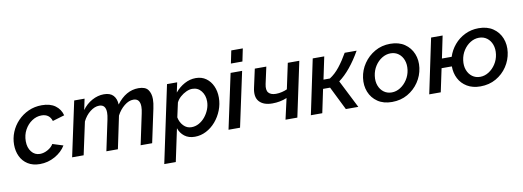

<svg xmlns="http://www.w3.org/2000/svg" viewBox="-69 -1161 4917 1805"><g transform="rotate(-10 2390.0 -258.5)"><path d="M228 10Q160 10 113 -20Q66 -50 42.5 -100Q19 -150 19 -211Q19 -273 42.5 -330.5Q66 -388 109.5 -433.5Q153 -479 211.5 -505.5Q270 -532 339 -532Q419 -532 467.5 -496.5Q516 -461 531 -402L417 -368Q395 -438 320 -438Q272 -438 229 -409.5Q186 -381 159.5 -332.5Q133 -284 133 -224Q133 -163 164 -123.5Q195 -84 245 -84Q282 -84 319.5 -105Q357 -126 374 -156L475 -124Q439 -65 372 -27.5Q305 10 228 10Z M648 -523H747L725 -418Q763 -471 818.5 -501.5Q874 -532 932 -532Q992 -532 1021.5 -500Q1051 -468 1053 -413Q1142 -532 1262 -532Q1328 -532 1353.5 -497Q1379 -462 1379 -407Q1379 -370 1368 -319L1300 0H1190L1252 -293Q1260 -329 1260 -356Q1260 -434 1196 -434Q1153 -434 1109.5 -399Q1066 -364 1038 -310L973 0H863L925 -293Q933 -331 933 -357Q933 -434 870 -434Q827 -434 783.5 -400Q740 -366 713 -311L646 0H536Z M1534 -523H1631L1611 -429Q1650 -476 1701.5 -504Q1753 -532 1809 -532Q1866 -532 1907 -502.5Q1948 -473 1970 -424Q1992 -375 1992 -315Q1992 -252 1969 -193.5Q1946 -135 1906.5 -89Q1867 -43 1815.5 -16.5Q1764 10 1707 10Q1648 10 1609 -20Q1570 -50 1554 -98L1488 213H1378ZM1691 -84Q1729 -84 1762.5 -102.5Q1796 -121 1821.5 -152Q1847 -183 1862 -221Q1877 -259 1877 -298Q1877 -356 1845 -397Q1813 -438 1759 -438Q1732 -438 1701.5 -424Q1671 -410 1645 -387Q1619 -364 1605 -335L1575 -198Q1584 -150 1615.5 -117Q1647 -84 1691 -84Z M2184 -730H2294L2269 -609H2159ZM2141 -523H2251L2139 0H2029Z M2573 0 2618 -199Q2554 -172 2479 -172Q2395 -172 2354.5 -216.5Q2314 -261 2334 -349L2372 -523H2482L2447 -363Q2435 -306 2457 -280.5Q2479 -255 2528 -255Q2556 -255 2585 -262Q2614 -269 2635 -279L2687 -523H2797L2686 0Z M2815 0 2925 -523H3035L2990 -309H3051Q3103 -342 3147 -398Q3191 -454 3230 -523H3344Q3295 -437 3242 -372.5Q3189 -308 3133 -267L3268 0H3149L3038 -224H2971L2924 0Z M3589 10Q3508 10 3453 -27.5Q3398 -65 3373.5 -126.5Q3349 -188 3359 -261Q3369 -334 3411 -395.5Q3453 -457 3518.5 -494.5Q3584 -532 3665 -532Q3747 -532 3802 -494.5Q3857 -457 3882 -395.5Q3907 -334 3897 -261Q3887 -188 3845.5 -126.5Q3804 -65 3738.5 -27.5Q3673 10 3589 10ZM3602 -79Q3645 -79 3684 -103.5Q3723 -128 3750 -169.5Q3777 -211 3784 -261Q3791 -313 3776 -354Q3761 -395 3729 -419Q3697 -443 3653 -443Q3610 -443 3571 -419Q3532 -395 3505 -353.5Q3478 -312 3471 -260Q3464 -208 3479.5 -167Q3495 -126 3527 -102.5Q3559 -79 3602 -79Z M3945 0 4055 -523H4165L4121 -311H4214Q4234 -373 4276 -423Q4318 -473 4378 -502.5Q4438 -532 4509 -532Q4591 -532 4646 -494.5Q4701 -457 4725.5 -395.5Q4750 -334 4740 -261Q4730 -188 4689 -126.5Q4648 -65 4582.5 -27.5Q4517 10 4433 10Q4359 10 4306.5 -21.5Q4254 -53 4227 -105.5Q4200 -158 4200 -222H4102L4055 0ZM4446 -79Q4489 -79 4528 -103.5Q4567 -128 4594 -169.5Q4621 -211 4628 -261Q4635 -313 4620 -354Q4605 -395 4573 -419Q4541 -443 4497 -443Q4454 -443 4415 -419Q4376 -395 4349 -353.5Q4322 -312 4315 -260Q4308 -208 4323.5 -167Q4339 -126 4371 -102.5Q4403 -79 4446 -79Z"/></g></svg>

Font: Raleway SemiBold
Style: Italic
Weight: 600
Italic angle: -12°
Designer: Matt McInerney, Pablo Impallari, Rodrigo Fuenzalida
Foundry: Matt McInerney, Pablo Impallari, Rodrigo Fuenzalida
Version: Version 4.026